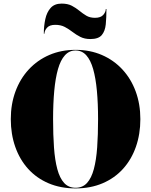

<svg xmlns="http://www.w3.org/2000/svg" viewBox="-20 -1037 840 1067"><path d="M400 10Q316.5 10 249.8 -18.5Q183 -47 136.2 -98.8Q89.5 -150.5 64.8 -221Q40 -291.5 40 -375Q40 -458.5 66 -529Q92 -599.5 140 -651.2Q188 -703 254 -731.5Q320 -760 400 -760Q480 -760 546 -731.5Q612 -703 660 -651.2Q708 -599.5 734 -529Q760 -458.5 760 -375Q760 -291.5 735.2 -221Q710.5 -150.5 663.8 -98.8Q617 -47 550.2 -18.5Q483.5 10 400 10ZM400 6.5Q439 6.5 463.5 -20.2Q488 -47 501.5 -97.2Q515 -147.5 520 -217.8Q525 -288 525 -375Q525 -462 518.5 -532.2Q512 -602.5 497.8 -652.8Q483.5 -703 459.5 -729.8Q435.5 -756.5 400 -756.5Q365 -756.5 340.8 -729.8Q316.5 -703 302.2 -652.8Q288 -602.5 281.5 -532.2Q275 -462 275 -375Q275 -288 280 -217.8Q285 -147.5 298.5 -97.2Q312 -47 336.5 -20.2Q361 6.5 400 6.5ZM482.5 -820Q450 -820 426.5 -832Q403 -844 383 -859.5Q363 -875 340.5 -887Q318 -899 287 -899Q255.5 -899 241.2 -882.8Q227 -866.5 227 -850H223.5Q223.5 -892.5 231.8 -930.8Q240 -969 261.5 -993Q283 -1017 322.5 -1017Q356.5 -1017 379.2 -1005Q402 -993 420.8 -977.5Q439.5 -962 459.5 -950Q479.5 -938 508 -938Q539.5 -938 553.8 -954.2Q568 -970.5 568 -987H571.5Q571.5 -939.5 567.8 -901.8Q564 -864 545.5 -842Q527 -820 482.5 -820Z"/></svg>

Font: Bodoni Moda 48pt Black
Style: Regular
Weight: 900
Designer: Owen Earl
Foundry: indestructible type
Version: Version 2.004